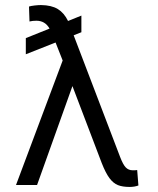

<svg xmlns="http://www.w3.org/2000/svg" viewBox="-20 -738 629 766"><path d="M304.7 -609.4 273.9 -597.2 459 -112.3Q470.7 -81.5 481.7 -70.1Q492.7 -58.6 509.8 -58.6Q522.5 -58.6 527.3 -59.6L532.2 2Q516.6 7.8 497.1 7.8Q468.8 7.8 450.4 0.5Q432.1 -6.8 416.7 -27.3Q401.4 -47.9 385.7 -87.9L269 -394.5L127.9 0H43.9L230 -496.6L201.7 -568.4L83 -521.5V-585.9L177.7 -624Q168 -640.6 155 -647.9Q142.1 -655.3 125 -655.3Q109.4 -655.3 97.7 -652.3L95.7 -711.9Q103 -714.4 117.9 -716.1Q132.8 -717.8 143.6 -717.8Q185.5 -717.3 210.7 -701.9Q235.8 -686.5 251.5 -654.3L304.7 -675.8Z"/></svg>

Font: Pretendard Std Light
Style: Regular
Weight: 300
Designer: Base glyphs from Inter by Rasmus Andersson; Hangeul glyphs from Noto Sans CJK(Source Han Sans) by Jang Soo-young and Kan
Foundry: Kil Hyung-jin
Version: Version 1.309